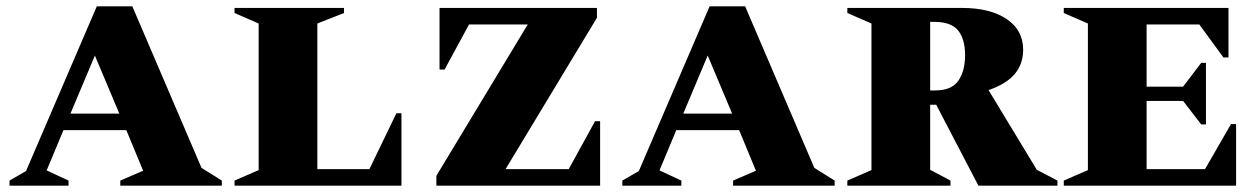

<svg xmlns="http://www.w3.org/2000/svg" viewBox="-20 -585 3955 605"><path d="M10 0V-16L62 -46L285 -565H397L615 -56L679 -16V0H359V-16L431 -47L378 -175H180L127 -48L196 -16V0ZM202 -227H356L279 -410Z M719 0V-16L795 -49V-511L719 -544V-560H1064V-544L980 -511V-52H1144L1229 -228H1245V0Z M1355 0V-31L1643 -508H1458L1381 -366H1365V-560H1861V-529L1573 -52H1772L1855 -203H1871V0Z M1941 0V-16L1993 -46L2216 -565H2328L2546 -56L2610 -16V0H2290V-16L2362 -47L2309 -175H2111L2058 -48L2127 -16V0ZM2133 -227H2287L2210 -410Z M2650 0V-16L2726 -49V-511L2650 -544V-560H3011Q3100 -560 3152 -525Q3204 -490 3204 -428Q3204 -384 3178 -352.5Q3152 -321 3095 -301L3247 -50L3312 -16V0H3063L2930 -255H2911V-50L2975 -16V0ZM2925 -516H2911V-300H2926Q2979 -300 3000 -331Q3021 -362 3021 -411Q3021 -462 2999 -489Q2977 -516 2925 -516Z M3332 0V-16L3408 -49V-511L3332 -544V-560H3851V-404H3835L3759 -508H3593V-312H3708L3765 -387H3780V-193H3765L3708 -267H3593V-52H3777L3859 -194H3875V0Z"/></svg>

Font: Spectral SC ExtraBold
Style: Regular
Weight: 800
Designer: Jean-Baptiste Levee
Foundry: Production Type
Version: Version 2.001